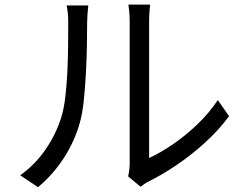

<svg xmlns="http://www.w3.org/2000/svg" viewBox="-20 -770 1040 815"><path d="M523.9 -21.2Q526.7 -32.9 528.6 -47.6Q530.5 -62.3 530.5 -77.3Q530.5 -86.9 530.5 -120.9Q530.5 -154.9 530.5 -204.7Q530.5 -254.5 530.5 -312.4Q530.5 -370.2 530.5 -428.8Q530.5 -487.4 530.5 -538.3Q530.5 -589.3 530.5 -626Q530.5 -662.8 530.5 -676.3Q530.5 -704.8 528.1 -724.6Q525.8 -744.3 525.2 -750.4H617.3Q616.7 -744.3 614.8 -724.4Q613 -704.4 613 -676Q613 -662.4 613 -626.5Q613 -590.5 613 -540.1Q613 -489.8 613 -432.4Q613 -374.9 613 -319.1Q613 -263.3 613 -215.8Q613 -168.2 613 -137Q613 -105.8 613 -99.2Q659.5 -120.7 712.6 -156.6Q765.6 -192.5 816.2 -240.7Q866.8 -288.9 904.5 -345.1L952.4 -276.9Q909.3 -218.6 851.7 -166Q794.2 -113.4 732 -71.1Q669.8 -28.8 611.3 0.2Q598.8 6.5 590.6 12.6Q582.3 18.6 576.8 22.8ZM65.9 -25.9Q129 -71.1 173.1 -135.2Q217.3 -199.3 240 -271.7Q251 -306.3 257.1 -357.3Q263.2 -408.3 265.9 -465.5Q268.6 -522.8 269.1 -577.5Q269.6 -632.1 269.6 -674.3Q269.6 -696.5 267.8 -713.8Q266 -731 262.8 -746.8H354.8Q354.2 -741.3 353.1 -729.7Q352.1 -718.2 351 -704.1Q349.9 -689.9 349.9 -675Q349.9 -633.3 348.9 -576.5Q347.9 -519.6 344.6 -458.3Q341.3 -397 335.5 -342.2Q329.7 -287.4 319.1 -250Q296.7 -169.7 250.6 -98.7Q204.5 -27.8 141.3 24.5Z"/></svg>

Font: Noto Sans TC
Style: Regular
Weight: 100
Designer: Ryoko NISHIZUKA 西塚涼子 (kana, bopomofo & ideographs); Paul D. Hunt (Latin, Greek & Cyrillic); Sandoll Communications 산돌커뮤니
Foundry: Adobe
Version: Version 2.004;hotconv 1.0.118;makeotfexe 2.5.65603